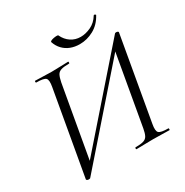

<svg xmlns="http://www.w3.org/2000/svg" viewBox="-181 -932 1052 1091"><g transform="rotate(-30 345.5 -386.0)"><path d="M88.8 13.2Q83.8 13.2 79.4 10.5Q75 7.8 75.2 4.8L172.2 -545.4Q180.2 -588.6 168.1 -600.8Q156 -613 107 -613Q103.2 -613 103.4 -619Q103.6 -625 105.6 -625Q128.8 -625 156.3 -623.5Q183.8 -622 213.4 -622Q246 -622 273.7 -623.5Q301.4 -625 322.6 -625Q324.6 -625 324.6 -619Q324.6 -613 322.6 -613Q288 -613 269.7 -607.4Q251.4 -601.8 243.5 -586.6Q235.6 -571.4 229.8 -542.4L142.8 -49.4L127.8 -53.2L633.6 -630.8Q635.6 -632.8 638.4 -633.1Q641.2 -633.4 643.6 -633.4Q648.6 -633.4 653 -630.7Q657.4 -628 656.2 -625L560.4 -79.4Q552.4 -36.4 564.8 -24.2Q577.2 -12 627 -12Q629 -12 629 -6Q629 0 627 0Q604.6 0 576.7 -1Q548.8 -2 519.2 -2Q485.8 -2 458.9 -1Q432 0 410.6 0Q407.8 0 407.9 -6Q408 -12 410.8 -12Q445.4 -12 463.6 -17.6Q481.8 -23.2 489.8 -38.8Q497.8 -54.4 502.8 -82.4L588.6 -570L605.4 -566.2L99.6 11.4Q97.6 12.4 94.9 12.8Q92.2 13.2 88.8 13.2ZM430.8 -677.6Q398.4 -677.6 371.2 -688.1Q344 -698.6 324.5 -719.1Q305 -739.6 295.2 -768.6Q294.2 -773.6 301.5 -777.1Q308.8 -780.6 319.6 -782.6Q330.4 -784.6 339.4 -784.6Q348.4 -784.6 349.4 -781.6Q365 -748.2 392.9 -729.6Q420.8 -711 456 -711Q488.6 -711 523 -727.1Q557.4 -743.2 579.4 -779Q581.6 -783.8 588.2 -780.6Q594.8 -777.4 592.8 -774.4Q566.2 -725.2 522.4 -701.4Q478.6 -677.6 430.8 -677.6Z"/></g></svg>

Font: Cormorant Infant Light
Style: Italic
Weight: 300
Italic angle: -10°
Designer: Christian Thalmann (Catharsis Fonts)
Foundry: Catharsis Fonts
Version: Version 4.001